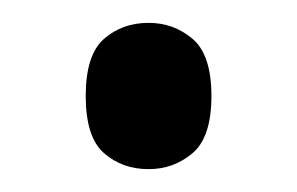

<svg xmlns="http://www.w3.org/2000/svg" viewBox="-20 -440 260 168"><path d="M110 -292Q87 -292 71 -306Q55 -320 55 -356Q55 -392 71 -406Q87 -420 110 -420Q132 -420 148.5 -406Q165 -392 165 -356Q165 -320 148.5 -306Q132 -292 110 -292Z"/></svg>

Font: Noto Serif Ethiopic Condensed
Style: Regular
Weight: 400
Width: 3
Designer: Monotype Design Team
Foundry: Monotype Imaging Inc.
Version: Version 2.102; ttfautohint (v1.8.4.7-5d5b)